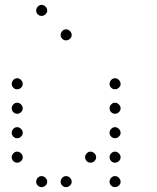

<svg xmlns="http://www.w3.org/2000/svg" viewBox="-20 -793 640 785"><path d="M149 -773Q141 -773 134.5 -766Q128 -759 128 -751V-749Q128 -741 134.5 -734.5Q141 -728 149 -728H151Q159 -728 166 -734.5Q173 -741 173 -749V-751Q173 -759 166 -766Q159 -773 151 -773ZM249 -673Q241 -673 234.5 -666Q228 -659 228 -651V-649Q228 -641 234.5 -634.5Q241 -628 249 -628H251Q259 -628 266 -634.5Q273 -641 273 -649V-651Q273 -659 266 -666Q259 -673 251 -673ZM49 -473Q41 -473 34.5 -466Q28 -459 28 -451V-449Q28 -441 34.5 -434.5Q41 -428 49 -428H51Q59 -428 66 -434.5Q73 -441 73 -449V-451Q73 -459 66 -466Q59 -473 51 -473ZM449 -473Q441 -473 434.5 -466Q428 -459 428 -451V-449Q428 -441 434.5 -434.5Q441 -428 449 -428H451Q459 -428 466 -434.5Q473 -441 473 -449V-451Q473 -459 466 -466Q459 -473 451 -473ZM49 -373Q41 -373 34.5 -366Q28 -359 28 -351V-349Q28 -341 34.5 -334.5Q41 -328 49 -328H51Q59 -328 66 -334.5Q73 -341 73 -349V-351Q73 -359 66 -366Q59 -373 51 -373ZM449 -373Q441 -373 434.5 -366Q428 -359 428 -351V-349Q428 -341 434.5 -334.5Q441 -328 449 -328H451Q459 -328 466 -334.5Q473 -341 473 -349V-351Q473 -359 466 -366Q459 -373 451 -373ZM49 -273Q41 -273 34.5 -266Q28 -259 28 -251V-249Q28 -241 34.5 -234.5Q41 -228 49 -228H51Q59 -228 66 -234.5Q73 -241 73 -249V-251Q73 -259 66 -266Q59 -273 51 -273ZM449 -273Q441 -273 434.5 -266Q428 -259 428 -251V-249Q428 -241 434.5 -234.5Q441 -228 449 -228H451Q459 -228 466 -234.5Q473 -241 473 -249V-251Q473 -259 466 -266Q459 -273 451 -273ZM49 -173Q41 -173 34.5 -166Q28 -159 28 -151V-149Q28 -141 34.5 -134.5Q41 -128 49 -128H51Q59 -128 66 -134.5Q73 -141 73 -149V-151Q73 -159 66 -166Q59 -173 51 -173ZM349 -173Q341 -173 334.5 -166Q328 -159 328 -151V-149Q328 -141 334.5 -134.5Q341 -128 349 -128H351Q359 -128 366 -134.5Q373 -141 373 -149V-151Q373 -159 366 -166Q359 -173 351 -173ZM449 -173Q441 -173 434.5 -166Q428 -159 428 -151V-149Q428 -141 434.5 -134.5Q441 -128 449 -128H451Q459 -128 466 -134.5Q473 -141 473 -149V-151Q473 -159 466 -166Q459 -173 451 -173ZM149 -73Q141 -73 134.5 -66Q128 -59 128 -51V-49Q128 -41 134.5 -34.5Q141 -28 149 -28H151Q159 -28 166 -34.5Q173 -41 173 -49V-51Q173 -59 166 -66Q159 -73 151 -73ZM249 -73Q241 -73 234.5 -66Q228 -59 228 -51V-49Q228 -41 234.5 -34.5Q241 -28 249 -28H251Q259 -28 266 -34.5Q273 -41 273 -49V-51Q273 -59 266 -66Q259 -73 251 -73ZM449 -73Q441 -73 434.5 -66Q428 -59 428 -51V-49Q428 -41 434.5 -34.5Q441 -28 449 -28H451Q459 -28 466 -34.5Q473 -41 473 -49V-51Q473 -59 466 -66Q459 -73 451 -73Z"/></svg>

Font: Doto Rounded Light
Style: Regular
Weight: 300
Monospace: yes
Version: Version 1.000